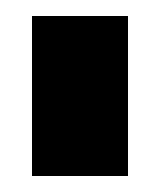

<svg xmlns="http://www.w3.org/2000/svg" viewBox="-20 -580 200 240"><path d="M20 -560V-360H140V-560Z"/></svg>

Font: MikodacsPCS
Style: Regular
Weight: 900
Designer: gluk (gluksza@wp.pl)
Foundry: gluk (gluksza@wp.pl)
Version: Version 0.27